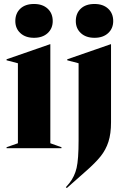

<svg xmlns="http://www.w3.org/2000/svg" viewBox="-20 -745 638 965"><path d="M13 -5 70 -25V-427L13 -442V-447L232 -523H233V-25L289 -5V0H13ZM57 -639Q57 -678 82 -701.5Q107 -725 151 -725Q194 -725 219.5 -701.5Q245 -678 245 -639Q245 -602 219.5 -578.5Q194 -555 151 -555Q108 -555 82.5 -578.5Q57 -602 57 -639ZM311 196 329 175Q355 142 365 99Q375 56 375 -40V-427L318 -442V-447L537 -523H538V-130Q538 -73 525 -32.5Q512 8 485.5 41Q459 74 411 116L316 200ZM361 -639Q361 -678 386 -701.5Q411 -725 455 -725Q498 -725 523.5 -701.5Q549 -678 549 -639Q549 -602 523.5 -578.5Q498 -555 455 -555Q412 -555 386.5 -578.5Q361 -602 361 -639Z"/></svg>

Font: Nyght Serif Bold
Style: Regular
Weight: 700
Designer: Maksym Kobuzan
Version: Version 0.410